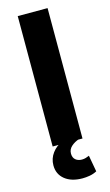

<svg xmlns="http://www.w3.org/2000/svg" viewBox="-137 -756 578 1007"><g transform="rotate(-15 152.0 -253.0)"><path d="M71 0V-708H233V0ZM180 202Q120 202 84.5 173.5Q49 145 49 97Q49 60 71 30.5Q93 1 127 -13L215 -2Q190 6 172 22Q154 38 154 61Q154 83 167.5 94.5Q181 106 202 106Q213 106 223 103Q233 100 242 96L258 185Q239 195 218.5 198.5Q198 202 180 202Z"/></g></svg>

Font: Onest ExtraBold
Style: Regular
Weight: 800
Designer: Dmitri Voloshin, Andrey Kudryavtsev
Foundry: Dmitri Voloshin, Andrey Kudryavtsev
Version: Version 1.000;gftools[0.9.33]